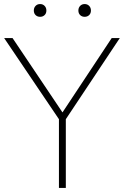

<svg xmlns="http://www.w3.org/2000/svg" viewBox="-30 -928 611 948"><path d="M561.5 -740 295 -339.5V0H261V-339.5L-9.5 -740H32L278.5 -373L521.5 -740ZM137 -876Q137 -890 145.8 -899Q154.5 -908 168 -908Q181.5 -908 190.2 -899Q199 -890 199 -876Q199 -862 190.2 -853.5Q181.5 -845 168 -845Q154.5 -845 145.8 -853.5Q137 -862 137 -876ZM357 -876Q357 -890 365.8 -899Q374.5 -908 388 -908Q401.5 -908 410.2 -899Q419 -890 419 -876Q419 -862 410.2 -853.5Q401.5 -845 388 -845Q374.5 -845 365.8 -853.5Q357 -862 357 -876Z"/></svg>

Font: Encode Sans Thin
Style: Regular
Weight: 250
Designer: Multiple Designers
Foundry: Impallari Type
Version: Version 2.000